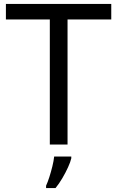

<svg xmlns="http://www.w3.org/2000/svg" viewBox="-20 -734 596 975"><path d="M323 0H233V-635H10V-714H545V-635H323ZM342 70Q338 88 325.5 115.5Q313 143 296.5 171Q280 199 262 221H214V209Q222 192 230.5 165.5Q239 139 246 110.5Q253 82 255 61H342Z"/></svg>

Font: Noto Sans Elymaic
Style: Regular
Weight: 400
Designer: Morgane Pierson
Foundry: Google LLC
Version: Version 1.002; ttfautohint (v1.8.4.7-5d5b)